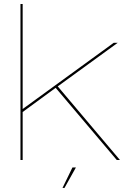

<svg xmlns="http://www.w3.org/2000/svg" viewBox="-20 -805 685 966"><path d="M258 -365.5 567.5 0H583.5L267.5 -374ZM83 0H94V-241.5L262 -364.5L266.5 -367.5L572 -589.5H552L94 -256.5V-785H83ZM294.5 140.5H304.5L362 37.5H344.5Z"/></svg>

Font: Anybody Expanded Thin
Style: Regular
Weight: 250
Width: 7
Version: Version 1.113;gftools[0.9.25]